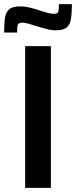

<svg xmlns="http://www.w3.org/2000/svg" viewBox="-50 -912 369 932"><path d="M72 0V-688H197V0ZM-30 -754Q-30 -797 -26 -824.5Q-22 -852 -5.5 -866.5Q11 -881 48 -881Q71 -881 97 -874.5Q123 -868 146 -860Q164 -854 181 -849.5Q198 -845 212 -845Q230 -845 233 -855Q236 -865 236 -892H299Q299 -851 295 -822.5Q291 -794 274.5 -779.5Q258 -765 222 -765Q197 -765 172.5 -772Q148 -779 124 -786Q106 -792 88.5 -797Q71 -802 58 -802Q40 -802 36.5 -792Q33 -782 33 -754Z"/></svg>

Font: Saira SemiCondensed SemiBold
Style: Regular
Weight: 600
Width: 4
Designer: Hector Gatti with collaboration of the Omnibus-Type team
Foundry: Omnibus-Type
Version: Version 1.101